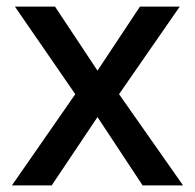

<svg xmlns="http://www.w3.org/2000/svg" viewBox="-20 -559 587 579"><path d="M207 -275 25 -539H146L274 -346L402 -539H522L339 -275L532 0H410L274 -206L136 0H16Z"/></svg>

Font: Noto Sans Khmer Medium
Style: Regular
Weight: 500
Version: Version 2.003